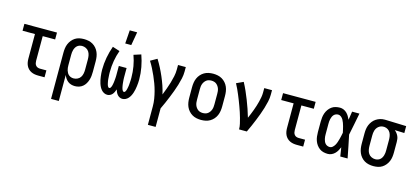

<svg xmlns="http://www.w3.org/2000/svg" viewBox="-73 -1345 4647 2151"><g transform="rotate(15 2250.0 -270.0)"><path d="M360 0Q339 0 318.5 -3.5Q298 -7 279 -16Q260 -25 245 -40Q230 -55 221 -74Q212 -93 208.5 -113.5Q205 -134 205 -155V-440H61V-520H439V-440H295V-155Q295 -141 298 -127Q301 -113 310 -101.5Q319 -90 332.5 -85Q346 -80 360 -80H434V0Z M567 215V-320Q567 -346 570.5 -372.5Q574 -399 584 -423Q594 -447 611 -468Q628 -489 650 -503Q672 -517 698 -522.5Q724 -528 751 -528Q778 -528 804.5 -522.5Q831 -517 854 -503.5Q877 -490 894.5 -469.5Q912 -449 922.5 -424.5Q933 -400 937 -373.5Q941 -347 941 -320V-200Q941 -176 938.5 -151.5Q936 -127 928.5 -103.5Q921 -80 908.5 -59Q896 -38 877.5 -22.5Q859 -7 835.5 0.5Q812 8 787 8Q765 8 744 2Q723 -4 706 -17Q689 -30 676.5 -48.5Q664 -67 657 -87V215ZM751 -72Q774 -72 795.5 -82.5Q817 -93 829.5 -112Q842 -131 846.5 -154Q851 -177 851 -200V-320Q851 -343 846.5 -366Q842 -389 829.5 -408Q817 -427 795.5 -437.5Q774 -448 751 -448Q736 -448 721.5 -443.5Q707 -439 695.5 -429.5Q684 -420 676.5 -407Q669 -394 664.5 -379.5Q660 -365 658.5 -350Q657 -335 657 -320V-200Q657 -185 658.5 -170Q660 -155 664.5 -140.5Q669 -126 676.5 -113Q684 -100 695.5 -90.5Q707 -81 721.5 -76.5Q736 -72 751 -72Z M1163 8Q1143 8 1125 -1Q1107 -10 1094 -25Q1081 -40 1072 -57.5Q1063 -75 1057 -94Q1051 -113 1047 -132Q1043 -151 1040.5 -171Q1038 -191 1036.5 -210.5Q1035 -230 1035 -250Q1035 -321 1048 -391Q1061 -461 1085 -528L1169 -501Q1147 -441 1136 -377Q1125 -313 1125 -248Q1125 -240 1125 -232.5Q1125 -225 1125.5 -217Q1126 -209 1126.5 -201Q1127 -193 1127.5 -185.5Q1128 -178 1128.5 -170Q1129 -162 1130 -154Q1131 -146 1132.5 -138.5Q1134 -131 1135.5 -123Q1137 -115 1139 -107.5Q1141 -100 1144 -92.5Q1147 -85 1152 -78.5Q1157 -72 1165 -72Q1174 -72 1179 -79.5Q1184 -87 1187 -94.5Q1190 -102 1192 -110.5Q1194 -119 1195.5 -127Q1197 -135 1198.5 -143.5Q1200 -152 1200.5 -160Q1201 -168 1202 -176.5Q1203 -185 1203.5 -193.5Q1204 -202 1204.5 -210Q1205 -218 1205 -226.5Q1205 -235 1205 -243.5Q1205 -252 1205 -260V-338H1295V-260Q1295 -252 1295 -243.5Q1295 -235 1295 -226.5Q1295 -218 1295.5 -210Q1296 -202 1296.5 -193.5Q1297 -185 1298 -176.5Q1299 -168 1299.5 -160Q1300 -152 1301.5 -143.5Q1303 -135 1304.5 -127Q1306 -119 1308 -110.5Q1310 -102 1313 -94.5Q1316 -87 1321 -79.5Q1326 -72 1335 -72Q1343 -72 1348 -78.5Q1353 -85 1356 -92.5Q1359 -100 1361 -107.5Q1363 -115 1364.5 -123Q1366 -131 1367.5 -138.5Q1369 -146 1370 -154Q1371 -162 1371.5 -170Q1372 -178 1372.5 -185.5Q1373 -193 1373.5 -201Q1374 -209 1374.5 -217Q1375 -225 1375 -232.5Q1375 -240 1375 -248Q1375 -313 1364 -377Q1353 -441 1331 -501L1415 -528Q1439 -461 1452 -391Q1465 -321 1465 -250Q1465 -230 1463.5 -210.5Q1462 -191 1459.5 -171Q1457 -151 1453 -132Q1449 -113 1443 -94Q1437 -75 1428 -57.5Q1419 -40 1406 -25Q1393 -10 1375 -1Q1357 8 1337 8Q1321 8 1305.5 0.5Q1290 -7 1279.5 -19.5Q1269 -32 1262 -47Q1255 -62 1250 -78Q1245 -62 1238 -47Q1231 -32 1220.5 -19.5Q1210 -7 1194.5 0.5Q1179 8 1163 8ZM1209 -600 1220 -755H1306L1279 -600Z M1690 215V0Q1690 -43 1683 -85.5Q1676 -128 1665 -170Q1654 -212 1639 -252.5Q1624 -293 1606.5 -332.5Q1589 -372 1569.5 -410.5Q1550 -449 1527 -485L1603 -528Q1630 -485 1653 -440Q1676 -395 1696 -348.5Q1716 -302 1732.5 -254Q1749 -206 1760 -156Q1775 -194 1789 -232Q1803 -270 1814.5 -309Q1826 -348 1834.5 -387.5Q1843 -427 1843 -468V-520H1933V-468Q1933 -427 1924 -386.5Q1915 -346 1903 -306.5Q1891 -267 1876.5 -228Q1862 -189 1846.5 -151Q1831 -113 1814.5 -75Q1798 -37 1780 0V215Z M2250 8Q2223 8 2196.5 2.5Q2170 -3 2147 -16.5Q2124 -30 2106 -50.5Q2088 -71 2077.5 -95.5Q2067 -120 2063 -146.5Q2059 -173 2059 -200V-320Q2059 -347 2063 -373.5Q2067 -400 2077.5 -424.5Q2088 -449 2106 -469.5Q2124 -490 2147 -503.5Q2170 -517 2196.5 -522.5Q2223 -528 2250 -528Q2277 -528 2303.5 -522.5Q2330 -517 2353 -503.5Q2376 -490 2394 -469.5Q2412 -449 2422.5 -424.5Q2433 -400 2437 -373.5Q2441 -347 2441 -320V-200Q2441 -173 2437 -146.5Q2433 -120 2422.5 -95.5Q2412 -71 2394 -50.5Q2376 -30 2353 -16.5Q2330 -3 2303.5 2.5Q2277 8 2250 8ZM2250 -72Q2265 -72 2280.5 -76Q2296 -80 2308 -89.5Q2320 -99 2329 -112Q2338 -125 2343 -139.5Q2348 -154 2349.5 -169.5Q2351 -185 2351 -200V-320Q2351 -335 2349.5 -350.5Q2348 -366 2343 -380.5Q2338 -395 2329 -408Q2320 -421 2308 -430.5Q2296 -440 2280.5 -444Q2265 -448 2250 -448Q2235 -448 2219.5 -444Q2204 -440 2192 -430.5Q2180 -421 2171 -408Q2162 -395 2157 -380.5Q2152 -366 2150.5 -350.5Q2149 -335 2149 -320V-200Q2149 -185 2150.5 -169.5Q2152 -154 2157 -139.5Q2162 -125 2171 -112Q2180 -99 2192 -89.5Q2204 -80 2219.5 -76Q2235 -72 2250 -72Z M2690 0Q2690 -33 2682.5 -64.5Q2675 -96 2666.5 -127.5Q2658 -159 2647.5 -190Q2637 -221 2626 -251.5Q2615 -282 2603 -312.5Q2591 -343 2578.5 -373Q2566 -403 2552.5 -432.5Q2539 -462 2523 -491L2603 -528Q2627 -483 2647.5 -437Q2668 -391 2686.5 -343.5Q2705 -296 2721.5 -248.5Q2738 -201 2752 -152Q2763 -177 2773.5 -202.5Q2784 -228 2793.5 -254Q2803 -280 2811.5 -306.5Q2820 -333 2826.5 -359.5Q2833 -386 2838 -413Q2843 -440 2843 -468V-520H2933V-468Q2933 -427 2924 -386.5Q2915 -346 2903 -306.5Q2891 -267 2876.5 -228Q2862 -189 2846.5 -151Q2831 -113 2814.5 -75Q2798 -37 2780 0Z M3360 0Q3339 0 3318.5 -3.5Q3298 -7 3279 -16Q3260 -25 3245 -40Q3230 -55 3221 -74Q3212 -93 3208.5 -113.5Q3205 -134 3205 -155V-440H3061V-520H3439V-440H3295V-155Q3295 -141 3298 -127Q3301 -113 3310 -101.5Q3319 -90 3332.5 -85Q3346 -80 3360 -80H3434V0Z M3721 8Q3695 8 3670 2Q3645 -4 3624.5 -19Q3604 -34 3589 -55Q3574 -76 3565.5 -100Q3557 -124 3554 -149.5Q3551 -175 3551 -200V-320Q3551 -345 3554 -370.5Q3557 -396 3565.5 -420Q3574 -444 3589 -465Q3604 -486 3624.5 -501Q3645 -516 3670 -522Q3695 -528 3721 -528Q3743 -528 3763.5 -519Q3784 -510 3799.5 -495Q3815 -480 3826.5 -461Q3838 -442 3847 -422Q3851 -447 3854.5 -471.5Q3858 -496 3862 -520H3947Q3934 -456 3922 -391.5Q3910 -327 3896 -263Q3910 -198 3923 -132Q3936 -66 3949 0H3864Q3860 -26 3856 -51.5Q3852 -77 3848 -103Q3839 -82 3828 -62.5Q3817 -43 3801 -27Q3785 -11 3764 -1.5Q3743 8 3721 8ZM3721 -72Q3740 -72 3755 -85.5Q3770 -99 3779.5 -116Q3789 -133 3795 -151.5Q3801 -170 3806 -188.5Q3811 -207 3815 -226Q3819 -245 3823 -264Q3819 -282 3815 -300.5Q3811 -319 3806 -337Q3801 -355 3794.5 -373Q3788 -391 3779 -407Q3770 -423 3754.5 -435.5Q3739 -448 3721 -448Q3707 -448 3693.5 -442.5Q3680 -437 3670.5 -426.5Q3661 -416 3655.5 -403Q3650 -390 3646.5 -376Q3643 -362 3642 -348Q3641 -334 3641 -320V-200Q3641 -186 3642 -172Q3643 -158 3646.5 -144Q3650 -130 3655.5 -117Q3661 -104 3670.5 -93.5Q3680 -83 3693.5 -77.5Q3707 -72 3721 -72Z M4249 8Q4222 8 4195.5 2.5Q4169 -3 4146 -16.5Q4123 -30 4105.5 -50.5Q4088 -71 4077.5 -95.5Q4067 -120 4063 -146.5Q4059 -173 4059 -200V-320Q4059 -346 4062.5 -371.5Q4066 -397 4076 -420.5Q4086 -444 4102 -464.5Q4118 -485 4139.5 -499Q4161 -513 4185.5 -520.5Q4210 -528 4236 -528H4250L4489 -520V-440L4377 -444Q4391 -433 4402 -419Q4413 -405 4420.5 -389Q4428 -373 4430.5 -355.5Q4433 -338 4433 -320V-200Q4433 -174 4429.5 -147.5Q4426 -121 4416 -97Q4406 -73 4389 -52Q4372 -31 4350 -17Q4328 -3 4302 2.5Q4276 8 4249 8ZM4249 -72Q4264 -72 4278.5 -76.5Q4293 -81 4304.5 -90.5Q4316 -100 4323.5 -113Q4331 -126 4335.5 -140.5Q4340 -155 4341.5 -170Q4343 -185 4343 -200V-320Q4343 -341 4339.5 -362.5Q4336 -384 4326 -403Q4316 -422 4297.5 -434Q4279 -446 4257 -448H4243Q4228 -448 4214 -442.5Q4200 -437 4188.5 -427.5Q4177 -418 4169 -405.5Q4161 -393 4156.5 -378.5Q4152 -364 4150.5 -349.5Q4149 -335 4149 -320V-200Q4149 -177 4153.5 -154Q4158 -131 4170.5 -112Q4183 -93 4204.5 -82.5Q4226 -72 4249 -72Z"/></g></svg>

Font: Iosevka Curly Slab Medium
Style: Regular
Weight: 500
Monospace: yes
Designer: Belleve Invis
Foundry: Belleve Invis
Version: Version 22.1.2; ttfautohint (v1.8.4)